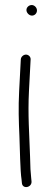

<svg xmlns="http://www.w3.org/2000/svg" viewBox="-20 -479 208 763"><path d="M62.7 -243 56.1 -117C52.7 -51.2 54.4 0.5 57.2 63C59.2 108.6 60 199.6 65.7 235L67 248C68.9 274.2 107.1 266.8 105.3 242L104 229C100.6 195.7 101 195.9 99.5 144C96.6 52.7 90.2 -22.6 95.1 -117L101.7 -243C102.3 -253.3 93.4 -262 83.2 -262C73.1 -262 63.3 -253.3 62.7 -243ZM85.1 -440C84.5 -428.7 95.5 -417 106.9 -417C117.7 -417 126.3 -425.5 126.9 -436.5C127.5 -448.2 117.1 -459 106.1 -459C95.5 -459 85.6 -450.6 85.1 -440Z"/></svg>

Font: Just Breathe
Style: Obl1
Weight: 400
Foundry: Cannot Into Space Fonts
Version: Version 0.72